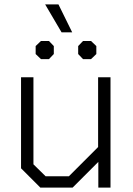

<svg xmlns="http://www.w3.org/2000/svg" viewBox="-20 -847 599 867"><path d="M75 -87V-498H131V-105L186 -51H291L423 -183V-498H479V0H424V-116L308 0H162ZM184 -827H244L306 -701H258ZM141 -603V-639L165 -662H201L223 -639V-603L201 -580H165ZM333 -603V-639L355 -662H391L415 -639V-603L391 -580H355Z"/></svg>

Font: Chakra Petch Light
Style: Regular
Weight: 300
Designer: Katatrad Aksorn Co.,Ltd.
Foundry: Cadson Demak Co.,Ltd.
Version: Version 1.000; ttfautohint (v1.6)